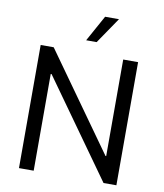

<svg xmlns="http://www.w3.org/2000/svg" viewBox="-100 -1036 954 1118"><g transform="rotate(10 376.5 -477.5)"><path d="M665 -728H577V-157H573L166 -728H89V0H176V-572H181L589 0H665ZM345 -801H407L512 -955H430Z"/></g></svg>

Font: Wafeq
Style: Regular
Weight: 400
Designer: Rasmus Andersson & Azza Alameddine
Foundry: Google & TypeTogether
Version: Version 3.000;FEAKit 1.0